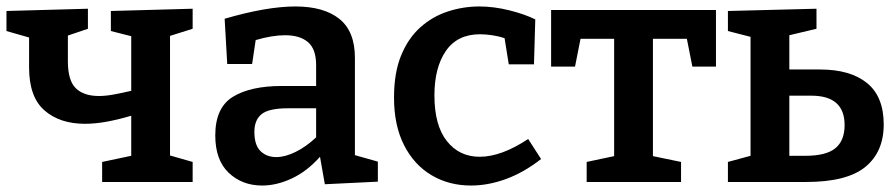

<svg xmlns="http://www.w3.org/2000/svg" viewBox="-20 -563 2769 594"><path d="M576 -62V0H296V-62L386 -81V-205Q346 -193 310 -186.5Q274 -180 243 -180Q165 -180 117.5 -221.5Q70 -263 70 -354V-447L0 -467V-529L252 -536V-474L190 -453V-373Q190 -314 214.5 -290Q239 -266 286 -266Q306 -266 331 -270.5Q356 -275 386 -282V-451L323 -467V-529L576 -536V-474L506 -452V-82Z M985 7 970 -78Q930 -33 883 -11Q836 11 791 11Q729 11 687.5 -28.5Q646 -68 646 -144Q646 -230 700.5 -263.5Q755 -297 852 -297H958V-362Q958 -411 933 -432.5Q908 -454 862 -454Q822 -454 771 -439L760 -365H683L675 -505Q805 -543 894 -543Q982 -543 1030 -504.5Q1078 -466 1078 -384V-83L1149 -63V-1ZM767 -155Q767 -114 786 -95.5Q805 -77 835 -77Q862 -77 894.5 -93Q927 -109 958 -138V-228H871Q812 -228 789.5 -210Q767 -192 767 -155Z M1437 11Q1369 11 1315 -21Q1261 -53 1230 -114Q1199 -175 1199 -261Q1199 -338 1221 -391.5Q1243 -445 1280.5 -478.5Q1318 -512 1365.5 -527.5Q1413 -543 1463 -543Q1508 -543 1556 -531Q1604 -519 1636 -503L1632 -364H1554L1541 -445Q1523 -451 1502.5 -454Q1482 -457 1465 -457Q1395 -457 1359.5 -405.5Q1324 -354 1324 -268Q1324 -175 1362.5 -126.5Q1401 -78 1464 -78Q1531 -78 1614 -133L1654 -71Q1600 -29 1545 -9Q1490 11 1437 11Z M1795 0V-62L1880 -80V-443H1776L1759 -357H1685V-532H2195V-357H2122L2105 -443H2000V-80L2087 -62V0Z M2232 0V-62L2302 -81V-449L2232 -467V-529L2506 -536V-474L2422 -454V-348H2517Q2611 -348 2662.5 -306Q2714 -264 2714 -178Q2714 -93 2657 -46.5Q2600 0 2474 0ZM2490 -267H2422V-81H2472Q2536 -81 2564.5 -104.5Q2593 -128 2593 -176Q2593 -267 2490 -267Z"/></svg>

Font: Bitter SemiBold
Style: Regular
Weight: 600
Designer: Sol Matas, and Bitter project Authors
Foundry: Sol Matas
Version: Version 2.001